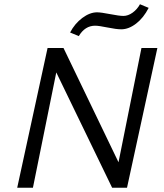

<svg xmlns="http://www.w3.org/2000/svg" viewBox="-20 -884 770 904"><path d="M428 -763Q380 -763 351 -714L310 -731Q332 -773 367.5 -799.5Q403 -826 437 -826Q455 -826 498.5 -817.5Q542 -809 561 -809Q583 -809 604.5 -824.5Q626 -840 639 -864L680 -847Q656 -800 621 -773Q586 -746 551 -746Q528 -746 486.5 -754.5Q445 -763 428 -763ZM646 -658H721L578 0H508L245 -543L135 0H61L204 -658H279L538 -120Z"/></svg>

Font: EauTest Medium
Style: Italic
Weight: 500
Italic angle: -12°
Designer: Christian Thalmann (Catharsis Fonts)
Version: Version 0.001;PS 000.001;hotconv 1.0.88;makeotf.lib2.5.64775